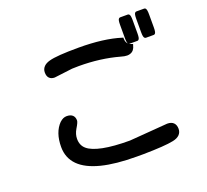

<svg xmlns="http://www.w3.org/2000/svg" viewBox="-140 -964 1279 1185"><g transform="rotate(-20 500.0 -371.5)"><path d="M745.1 -749Q745.1 -765.6 746.8 -775.4Q748.5 -785.2 752.7 -789.1Q756.8 -793 761.7 -793H811.5Q816.4 -793 820.6 -789.1Q824.7 -785.2 826.4 -775.4Q828.1 -765.6 828.1 -749V-663.1Q828.1 -647 826.2 -637.2Q823.7 -624.5 816.4 -621.1Q814 -620.1 811.5 -620.1H761.7Q757.8 -620.1 754.9 -622.1Q761.7 -617.2 772 -613.8L780.3 -611.3L777.8 -603.5Q770 -569.8 744.1 -560.5Q734.4 -556.6 722.7 -556.6Q705.6 -556.6 681.2 -564Q559.6 -597.7 418.9 -597.7Q396.5 -597.2 374.5 -596.7L255.4 -582H254.9Q232.9 -582 220.5 -594.5Q208 -606.9 208 -631.8Q208 -654.8 223.6 -670.4Q237.3 -684.1 262.2 -690.9Q311 -705.1 456.1 -705.1Q620.6 -705.1 731 -670.4L737.3 -668.5V-662.1Q737.3 -636.2 752.9 -624Q748.5 -627.9 746.8 -637.5Q745.1 -647 745.1 -663.1ZM865.2 -23.4Q865.2 -0.5 850.1 14.9Q835 30.3 805.7 36.1Q750 47.9 607.4 49.8H565.4Q288.1 49.8 193.8 -44.4Q145.5 -92.8 145.5 -165Q145.5 -261.2 196.8 -313H197.3Q218.3 -333 242.2 -333Q268.6 -333 281.7 -319.8Q293.9 -307.6 293.9 -286.1Q293.9 -273.9 272.9 -239.7Q254.9 -209.5 254.9 -178.7Q254.9 -135.7 283.7 -111.3Q313.5 -85.4 382.3 -71.5Q451.2 -57.6 558.1 -57.6L809.6 -77.1Q836.9 -77.1 851.1 -63Q865.2 -48.8 865.2 -23.4ZM851.6 -749Q851.6 -765.6 853.3 -775.4Q855 -785.2 859.1 -789.1Q863.3 -793 868.2 -793H918.9Q923.8 -793 928.2 -789.1Q935.5 -781.2 935.5 -749V-663.1Q935.5 -647 933.6 -637.2Q931.2 -624.5 923.8 -621.1Q921.4 -620.1 918.9 -620.1H868.2Q863.3 -620.1 859.1 -624Q855 -627.9 853.3 -637.5Q851.6 -647 851.6 -663.1Z"/></g></svg>

Font: YuPearl-SemiBold
Style: SemiBold
Weight: 600
Designer: Max Yao
Foundry: Max-Everyday
Version: Version 1.011; ttfautohint (v1.8.3)